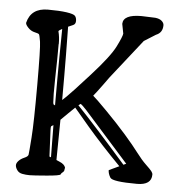

<svg xmlns="http://www.w3.org/2000/svg" viewBox="-50 -711 708 761"><g transform="rotate(5 304.5 -330.5)"><path d="M29.3 -596.7C29.3 -592.1 33 -585.9 40.5 -578.1C48 -570.3 56.7 -565.3 66.7 -563.2C76.6 -561.1 82.4 -558.9 84 -556.6C85.6 -554.4 87.8 -544.8 90.6 -527.8C93.3 -510.9 94.7 -453.3 94.7 -355C94.7 -256.7 93.3 -187.2 90.3 -146.5C87.4 -105.8 85.4 -82.9 84.5 -77.9C83.5 -72.8 78.4 -68.4 69.1 -64.5C59.8 -60.5 52.3 -55.6 46.6 -49.6C40.9 -43.5 38.1 -37.7 38.1 -32C38.1 -26.3 40.4 -19.9 45.2 -12.9C49.9 -5.9 57 -1.5 66.4 0.2C75.8 2 85.6 2.9 95.7 2.9C105.8 2.9 128.3 1.5 163.3 -1.5C198.3 -4.4 216.6 -7.6 218 -11.2C219.5 -14.8 221.4 -17.3 223.6 -18.6C225.9 -19.9 228.2 -22.3 230.5 -25.9L232.9 -39.1C230.3 -48.2 222.2 -55.5 208.5 -61L196.3 -66.4C197.3 -119.5 197.9 -172.9 198.2 -226.6C205.4 -233.7 214.4 -242.6 225.1 -253.2C235.8 -263.8 245 -272.6 252.4 -279.8L311.5 -210C351.2 -163.7 396.3 -114.9 446.8 -63.5L406.2 -44.4V-43.9C406.2 -35.2 409.3 -25.6 415.3 -15.4C421.3 -5.1 457 0 522.5 0C560.9 0 580.1 -14 580.1 -42C580.1 -45.9 578.2 -50.3 574.5 -55.2C570.7 -60.1 563 -68 551.3 -79.1C539.6 -90.2 526.9 -104.8 513.2 -123C499.5 -141.3 480.8 -164 457 -191.2C433.3 -218.3 406.3 -247.2 376.2 -277.8C346.1 -308.4 327.1 -326.8 319.3 -333C322.6 -336.9 327.6 -343.3 334.5 -352.3C341.3 -361.2 348.3 -370.7 355.5 -380.6C362.6 -390.5 369.6 -400.2 376.5 -409.7L500 -566.4L545.9 -595.2C563.5 -602.1 572.3 -615.4 572.3 -635.3C572.3 -641.4 569.3 -647.1 563.5 -652.3C557.6 -657.6 549 -660.8 537.6 -662.1L482.4 -664.1C434.2 -664.1 409.8 -651.7 409.2 -627V-626.5L416.5 -588.4C415.9 -580.9 408.7 -563.4 395 -535.9C381.3 -508.4 350.4 -468 302.2 -414.8C254.1 -361.6 224.9 -330.2 214.8 -320.8C204.8 -311.4 199.2 -306.2 198.2 -305.2V-401.9C198.2 -450.4 197.6 -515.3 196.3 -596.7C202.1 -599.3 208.5 -602.1 215.3 -605C222.2 -607.9 225.6 -613.6 225.6 -622.1C225.6 -630.5 223.6 -637.1 219.7 -641.8C215.8 -646.6 204.3 -650.3 185.3 -653.1C166.3 -655.8 141.4 -657.2 110.8 -657.2C66.2 -657.2 39.1 -637.5 29.3 -598.1ZM166.5 -284.2C164.2 -285.5 163.1 -295.4 163.1 -314C163.1 -318.5 162.9 -323.4 162.6 -328.6C162.6 -344.6 162.8 -363.1 163.1 -384.3C163.7 -412.6 164.2 -438.2 164.6 -460.9C164.9 -483.7 165 -504.7 165 -523.9C165 -524.9 165.2 -525.7 165.5 -526.4C165.5 -544.6 163.6 -560.9 159.7 -575.2C159.7 -577.5 164.4 -581.1 173.8 -585.9C172.5 -501.6 171.9 -434.1 171.9 -383.3V-281.7ZM162.6 -192.4C162.6 -196 163.7 -198.2 166 -199.2C168.3 -200.2 170.4 -201.5 172.4 -203.1C172.7 -160.5 173.2 -117.8 173.8 -75.2L167.5 -77.6L162.6 -182.6ZM462.4 -70.8C375.5 -169.8 309.4 -242.8 264.2 -290C267.7 -293 270.5 -295.1 272.5 -296.4C277 -293.8 285.2 -286.1 296.9 -273.4L473.1 -75.7Z"/></g></svg>

Font: Drukaatie burti
Style: Regular
Weight: 400
Version: Version 0.14.4